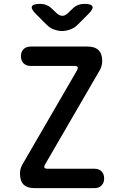

<svg xmlns="http://www.w3.org/2000/svg" viewBox="-20 -970 640 990"><path d="M158 0Q120 0 101.5 -18.5Q83 -37 83 -75Q83 -88 86 -99Q89 -110 95 -121L377 -607Q383 -618 380.5 -624Q378 -630 364 -630H138Q115 -630 101.5 -643.5Q88 -657 88 -680Q88 -703 101.5 -716.5Q115 -730 139 -730H432Q469 -730 488 -711.5Q507 -693 507 -656Q507 -643 504 -631.5Q501 -620 495 -609L213 -123Q206 -112 209 -106Q212 -100 225 -100H467Q490 -100 503.5 -86.5Q517 -73 517 -50Q517 -27 503.5 -13.5Q490 0 467 0ZM187 -950Q205 -950 220.5 -943.5Q236 -937 249 -924L270 -904Q285 -889 300.5 -888.5Q316 -888 331 -903L354 -925Q367 -938 382 -944Q397 -950 416 -950Q451 -950 456.5 -937Q462 -924 437 -899L382 -844Q365 -826 342 -818Q319 -810 300 -810Q281 -810 258.5 -818Q236 -826 219 -844L165 -898Q139 -924 144.5 -937Q150 -950 187 -950Z"/></svg>

Font: Maple Mono Normal NL Medium
Style: Regular
Weight: 500
Monospace: yes
Designer: subframe7536
Version: Version 7.000